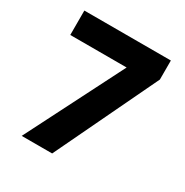

<svg xmlns="http://www.w3.org/2000/svg" viewBox="-162 -830 924 961"><g transform="rotate(30 300.0 -350.0)"><path d="M94 0 397 -597 431 -559H52V-700H552V-590L270 0Z"/></g></svg>

Font: SUSE ExtraBold
Style: Regular
Weight: 800
Designer: Rene Bieder
Foundry: SUSE
Version: Version 1.000